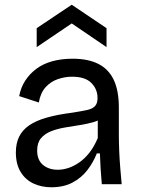

<svg xmlns="http://www.w3.org/2000/svg" viewBox="-20 -778 595 811"><path d="M197 13Q155 13 121 -3Q87 -19 67 -52Q47 -85 47 -134Q47 -172 60.5 -200Q74 -228 102.5 -248Q131 -268 176.5 -281Q222 -294 285 -302Q323 -308 346.5 -313Q370 -318 381 -329.5Q392 -341 392 -364Q392 -401 366 -427.5Q340 -454 284 -454Q255 -454 225 -444Q195 -434 173 -410Q151 -386 144 -345L61 -372Q68 -409 87 -438Q106 -467 134.5 -488Q163 -509 201.5 -519.5Q240 -530 287 -530Q352 -530 395.5 -508Q439 -486 460.5 -440.5Q482 -395 482 -324V-210Q482 -178 483.5 -141.5Q485 -105 488 -68.5Q491 -32 494 0H410Q407 -32 405 -64.5Q403 -97 402 -130H389Q374 -92 349 -59.5Q324 -27 286.5 -7Q249 13 197 13ZM224 -61Q246 -61 269 -68.5Q292 -76 315 -92Q338 -108 358 -133.5Q378 -159 393 -195V-291L420 -287Q404 -271 377.5 -263Q351 -255 319 -250Q287 -245 254.5 -239.5Q222 -234 195.5 -223.5Q169 -213 153 -194Q137 -175 137 -142Q137 -102 161.5 -81.5Q186 -61 224 -61ZM135 -579V-659L283 -758L430 -659V-579L283 -679Z"/></svg>

Font: Bricolage Grotesque 17pt
Style: Regular
Weight: 400
Version: Version 1.001;gftools[0.9.33.dev8+g029e19f]